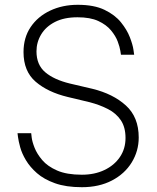

<svg xmlns="http://www.w3.org/2000/svg" viewBox="-20 -770 656 800"><path d="M321 10Q255 10 209 -6.5Q163 -23 134 -48.5Q105 -74 88 -102.5Q71 -131 64 -157Q57 -183 55 -199Q53 -215 53 -215H110Q110 -215 112 -197.5Q114 -180 124 -154.5Q134 -129 156 -103Q178 -77 218 -59.5Q258 -42 321 -42Q374 -42 415 -61.5Q456 -81 479.5 -115.5Q503 -150 503 -195Q503 -240 483.5 -269Q464 -298 430 -315.5Q396 -333 354 -344L262 -366Q179 -386 128.5 -429.5Q78 -473 78 -553Q78 -613 107.5 -657Q137 -701 188.5 -725.5Q240 -750 304 -750Q372 -750 415.5 -729Q459 -708 484 -677Q509 -646 521 -615Q533 -584 536 -563Q539 -542 539 -542H484Q484 -542 481.5 -558Q479 -574 470.5 -597Q462 -620 442.5 -643.5Q423 -667 389.5 -682.5Q356 -698 303 -698Q247 -698 209 -678.5Q171 -659 151.5 -626.5Q132 -594 132 -556Q132 -500 168.5 -469Q205 -438 271 -422L365 -400Q451 -379 504.5 -330.5Q558 -282 558 -197Q558 -141 529 -93.5Q500 -46 446.5 -18Q393 10 321 10Z"/></svg>

Font: Be Vietnam Pro ExtraLight
Style: Regular
Weight: 200
Designer: Lam Bao, Tony Le, Vietanh Nguyen
Foundry: Yellow Type Foundry
Version: Version 1.002; ttfautohint (v1.8.3)